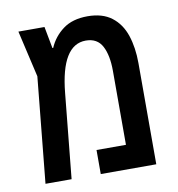

<svg xmlns="http://www.w3.org/2000/svg" viewBox="-72 -673 687 739"><g transform="rotate(-10 272.0 -303.5)"><path d="M318 -607Q376 -607 412 -579.5Q448 -552 464 -504Q480 -456 480 -395V0H263V-94H378V-383Q378 -444 359 -480Q340 -516 295 -516Q200 -516 182 -331L149 0H47L88 -413L46 -595H148L164 -510H167Q185 -552 222 -579.5Q259 -607 318 -607Z"/></g></svg>

Font: Noto Sans Hebrew Condensed Medium
Style: Regular
Weight: 500
Width: 3
Designer: Monotype Design Team
Foundry: Monotype Imaging Inc.
Version: Version 2.004; ttfautohint (v1.8.4.7-5d5b)